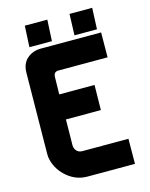

<svg xmlns="http://www.w3.org/2000/svg" viewBox="-128 -950 803 1030"><g transform="rotate(-15 274.0 -434.5)"><path d="M492 -139 491 0H227Q167 0 119 -39Q69 -80 54 -139Q50 -154 50 -173L55 -624Q56 -673 85 -699Q117 -728 163 -728H498L497 -590H224Q199 -590 197 -564L195 -465H391L389 -326H195L193 -182Q193 -177 194 -173Q203 -139 237 -139ZM360 -868H486L481 -750H356ZM112 -869H237L231 -751H106Z"/></g></svg>

Font: Covid19
Style: Regular
Weight: 400
Designer: Peter Wiegel
Foundry: (c) CAT - Ing. Peter Wiegel.  for Rudolf Maass + Partner GmbH
Version: Version 001.000